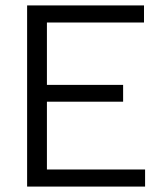

<svg xmlns="http://www.w3.org/2000/svg" viewBox="-20 -688 594 708"><path d="M80 0V-668H511V-605H153V-375H434V-313H153V-63H515V0Z"/></svg>

Font: Atkinson Hyperlegible Next Light
Style: Regular
Weight: 300
Designer: Elliott Scott, Megan Eiswerth, Linus Boman, Theodore Petrosky, Letters from Sweden
Foundry: Applied Design Works, Letters from Sweden
Version: Version 2.001